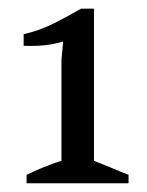

<svg xmlns="http://www.w3.org/2000/svg" viewBox="-20 -789 340 444"><path d="M277.3 -365.2H41.5V-384.8Q47.9 -387.7 57.9 -392.3Q67.9 -397 79.1 -401.6Q90.3 -406.2 101.8 -410.4Q113.3 -414.6 122.1 -417V-650.4L126 -692.9Q103.5 -686.5 82.8 -684.3Q62 -682.1 34.7 -683.1V-710Q54.2 -714.4 71 -720.5Q87.9 -726.6 103.5 -734.4Q119.1 -742.2 134.8 -750.7Q150.4 -759.3 167.5 -769H197.3V-417Q206.5 -413.6 217.3 -409.2Q228 -404.8 238.8 -400.4Q249.5 -396 259.5 -391.8Q269.5 -387.7 277.3 -384.8Z"/></svg>

Font: PT Astra Serif
Style: Regular
Weight: 400
Designer: A.Korolkova, I. Chaeva
Foundry: ParaType Ltd
Version: Version 1.002